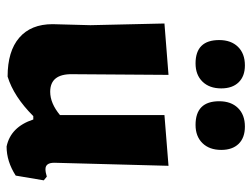

<svg xmlns="http://www.w3.org/2000/svg" viewBox="-108 -628 745 568"><g transform="rotate(90 264.0 -343.5)"><path d="M173 -696Q205 -696 223 -677.5Q241 -659 241 -626Q241 -591 221 -570.5Q201 -550 167 -550Q98 -550 98 -620Q98 -655 118 -675.5Q138 -696 173 -696ZM354 -696Q387 -696 405 -677.5Q423 -659 423 -626Q423 -591 403 -570.5Q383 -550 349 -550Q279 -550 279 -620Q279 -655 299 -675.5Q319 -696 354 -696ZM206 6Q131 6 91 -28.5Q51 -63 51 -127L54 -239L49 -458L201 -470L199 -185Q198 -120 251 -120Q285 -120 320 -149V-458L470 -470L461 -132Q461 -106 480 -106Q489 -106 502 -110L513 -101L499 -18Q457 9 413 9Q355 -3 333 -70H323Q265 -12 206 6Z"/></g></svg>

Font: Alegreya Sans SC ExtraBold
Style: Regular
Weight: 800
Designer: Juan Pablo del Peral
Foundry: Huerta Tipografica
Version: Version 2.007